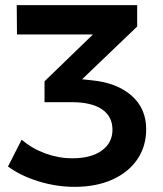

<svg xmlns="http://www.w3.org/2000/svg" viewBox="-20 -720 633 746"><path d="M548 -218Q548 -152 514 -101.5Q480 -51 417 -22.5Q354 6 270 6Q199 6 129.5 -15.5Q60 -37 11 -73L64 -177Q106 -142 157 -123.5Q208 -105 261 -105Q334 -105 375.5 -135Q417 -165 417 -216Q417 -268 376 -295.5Q335 -323 259 -323H153V-404L341 -586H46L45 -700H513V-617L299 -412L336 -408Q433 -399 490.5 -349Q548 -299 548 -218Z"/></svg>

Font: TypoPRO Montserrat Alternates
Style: Regular
Weight: 500
Designer: Julieta Ulanovsky
Foundry: Julieta Ulanovsky
Version: Version 6.001